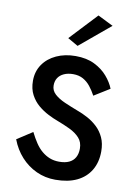

<svg xmlns="http://www.w3.org/2000/svg" viewBox="-104 -1034 787 1115"><g transform="rotate(10 289.5 -476.5)"><path d="M129 -236 38 -177Q60 -119 99 -76Q138 -33 190 -9Q242 15 302 15Q377 15 429 -10Q481 -35 509 -82Q537 -129 537 -193Q537 -240 521 -274.5Q505 -309 479 -333.5Q453 -358 421.5 -375Q390 -392 359 -403Q317 -419 280.5 -435Q244 -451 221 -472Q198 -493 198 -523Q198 -549 210 -567.5Q222 -586 245 -596.5Q268 -607 299 -607Q333 -607 358 -593Q383 -579 401.5 -555.5Q420 -532 435 -504L527 -561Q513 -597 483 -632Q453 -667 406.5 -690Q360 -713 295 -713Q232 -713 182 -690Q132 -667 103.5 -625.5Q75 -584 75 -529Q75 -481 93.5 -446.5Q112 -412 140 -388.5Q168 -365 199.5 -349Q231 -333 256 -324Q296 -309 331.5 -292Q367 -275 389.5 -250.5Q412 -226 412 -187Q412 -157 400 -135.5Q388 -114 364.5 -103Q341 -92 306 -92Q275 -92 250 -102Q225 -112 203.5 -130Q182 -148 164 -175Q146 -202 129 -236ZM475 -923 384 -968 234 -808 295 -773Z"/></g></svg>

Font: Jost Medium
Style: Regular
Weight: 500
Version: Version 3.710